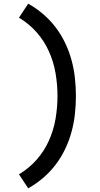

<svg xmlns="http://www.w3.org/2000/svg" viewBox="-20 -861 540 1042"><path d="M133 161 83 85Q137 53 178.5 6Q220 -41 245.5 -98Q271 -155 281.5 -216.5Q292 -278 292 -340Q292 -402 281.5 -463.5Q271 -525 245.5 -582Q220 -639 178.5 -686Q137 -733 83 -765L133 -841Q176 -817 214 -784.5Q252 -752 282 -712.5Q312 -673 333.5 -628Q355 -583 368 -535.5Q381 -488 386.5 -438.5Q392 -389 392 -340Q392 -291 386.5 -241.5Q381 -192 368 -144.5Q355 -97 333.5 -52Q312 -7 282 32.5Q252 72 214 104.5Q176 137 133 161Z"/></svg>

Font: Iosevka Term Curly Semibold
Style: Regular
Weight: 600
Designer: Belleve Invis
Foundry: Belleve Invis
Version: Version 32.3.0